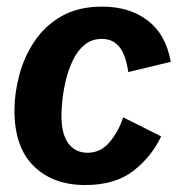

<svg xmlns="http://www.w3.org/2000/svg" viewBox="-20 -532 523 565"><path d="M230.8 12.5Q135.8 12.5 79.2 -43.3Q22.5 -99.2 22.5 -207.5Q22.5 -257.5 36.7 -310.8Q50.8 -364.2 81.2 -410Q111.7 -455.8 160.8 -484.2Q210 -512.5 280.8 -512.5Q360.8 -512.5 414.6 -471.7Q468.3 -430.8 482.5 -350L357.5 -320Q350 -371.7 330.8 -394.6Q311.7 -417.5 280 -417.5Q250 -417.5 229.2 -400.4Q208.3 -383.3 195 -355.8Q181.7 -328.3 174.2 -297.5Q166.7 -266.7 163.8 -238.8Q160.8 -210.8 160.8 -192.5Q160.8 -137.5 181.2 -110Q201.7 -82.5 237.5 -82.5Q276.7 -82.5 302.9 -114.2Q329.2 -145.8 342.5 -186.7L454.2 -130.8Q426.7 -71.7 372.9 -29.6Q319.2 12.5 230.8 12.5Z"/></svg>

Font: Familjen Grotesk
Style: Bold Italic
Weight: 700
Italic angle: -9.46201°
Designer: Anders Wikstroem, Jonas Baeckman, Matilda Gysing, Kristian Moeller
Foundry: Familjen STHLM AB
Version: Version 2.002; ttfautohint (v1.8.4.7-5d5b)